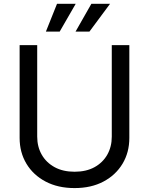

<svg xmlns="http://www.w3.org/2000/svg" viewBox="-20 -961 770 993"><path d="M365.7 11.7Q279.8 11.7 215.8 -22Q151.9 -55.7 116.7 -114.3Q81.5 -172.9 81.5 -247.6V-727.5H172.4V-254.4Q172.4 -202.1 195.8 -161.1Q219.2 -120.1 262.5 -96.4Q305.7 -72.8 365.7 -72.8Q425.8 -72.8 468.8 -96.4Q511.7 -120.1 534.9 -161.1Q558.1 -202.1 558.1 -254.4V-727.5H648.9V-247.6Q648.9 -172.9 613.8 -114.3Q578.6 -55.7 515.1 -22Q451.7 11.7 365.7 11.7ZM288.6 -797.4H217.3L274.9 -941.4H371.6ZM442.4 -797.4H370.6L452.6 -941.4H549.3Z"/></svg>

Font: Inter 20pt
Style: Regular
Weight: 400
Version: Version 4.001;git-66647c0bb